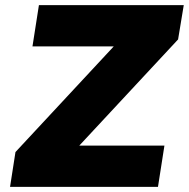

<svg xmlns="http://www.w3.org/2000/svg" viewBox="-20 -725 733 745"><path d="M19 0 40 -135 480 -608 494 -545H106L131 -705H693L671 -572L229 -97L215 -160H618L593 0Z"/></svg>

Font: Nunito Sans 7pt Black
Style: Italic
Weight: 900
Italic angle: -9°
Version: Version 3.101;gftools[0.9.27]